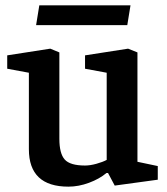

<svg xmlns="http://www.w3.org/2000/svg" viewBox="-20 -687 625 718"><path d="M236 11Q162 11 125 -24Q88 -59 88 -129V-415L7 -430V-480L168 -505L202 -491V-168Q202 -113 222 -90.5Q242 -68 298 -68Q317 -68 340.5 -74.5Q364 -81 379 -89V-415L298 -430V-480L459 -505L494 -491V-82L570 -66V-15L409 7L384 -40H378Q352 -18 313 -3.5Q274 11 236 11ZM115 -593 127 -667H468L456 -593Z"/></svg>

Font: Faustina SemiBold
Style: Regular
Weight: 600
Designer: Alfonso Garcia
Foundry: http://www.omnibus-type.com
Version: Version 1.200